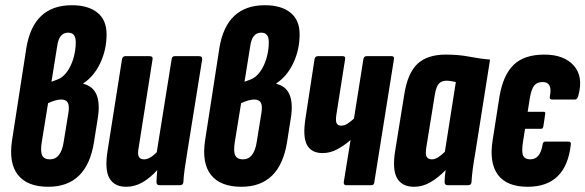

<svg xmlns="http://www.w3.org/2000/svg" viewBox="-20 -709 2241 735"><path d="M165 6Q85 6 49 -39Q13 -84 26 -171L81 -526Q108 -689 255 -689Q318 -689 353 -660.5Q388 -632 388 -578Q388 -519 364 -468Q340 -417 299 -390V-388Q371 -371 355 -261L340 -166Q313 6 165 6ZM177 -396 201 -405Q220 -412 236 -433.5Q252 -455 261 -485.5Q270 -516 270 -548Q270 -584 241 -584Q206 -584 199 -533ZM171 -99Q214 -99 224 -167L242 -278Q246 -304 239.5 -316Q233 -328 214 -328Q194 -328 164 -314L140 -166Q134 -129 141.5 -114Q149 -99 171 -99Z M463 6Q418 6 399 -26.5Q380 -59 392 -133L447 -482Q449 -494 460 -494H553Q566 -494 564 -482L511 -145Q506 -119 511.5 -109Q517 -99 532 -99Q553 -99 580 -126L637 -482Q638 -494 649 -494H742Q755 -494 754 -482L697 -127Q691 -91 687 -62.5Q683 -34 682 -12Q681 0 669 0H591Q579 0 579 -12Q579 -22 580 -33.5Q581 -45 582 -58Q555 -28 525.5 -11Q496 6 463 6Z M904 6Q824 6 788 -39Q752 -84 765 -171L820 -526Q847 -689 994 -689Q1057 -689 1092 -660.5Q1127 -632 1127 -578Q1127 -519 1103 -468Q1079 -417 1038 -390V-388Q1110 -371 1094 -261L1079 -166Q1052 6 904 6ZM916 -396 940 -405Q959 -412 975 -433.5Q991 -455 1000 -485.5Q1009 -516 1009 -548Q1009 -584 980 -584Q945 -584 938 -533ZM910 -99Q953 -99 963 -167L981 -278Q985 -304 978.5 -316Q972 -328 953 -328Q933 -328 903 -314L879 -166Q873 -129 880.5 -114Q888 -99 910 -99Z M1305 0Q1295 0 1296 -12L1322 -173Q1298 -152 1271 -137.5Q1244 -123 1215 -123Q1172 -123 1155 -154.5Q1138 -186 1150 -260L1184 -482Q1186 -494 1197 -494H1293Q1303 -494 1301 -482L1268 -272Q1264 -247 1268.5 -237.5Q1273 -228 1286 -228Q1299 -228 1311 -236Q1323 -244 1335 -255L1371 -482Q1373 -494 1383 -494H1480Q1490 -494 1488 -482L1413 -12Q1412 0 1402 0Z M1565 6Q1519 6 1500 -27Q1481 -60 1493 -133L1528 -350Q1541 -430 1578.5 -465Q1616 -500 1687 -500Q1736 -500 1777 -492Q1818 -484 1856 -481L1800 -127Q1787 -54 1785 -12Q1784 0 1772 0H1694Q1682 0 1682 -12Q1682 -22 1683 -34Q1684 -46 1686 -58Q1658 -29 1628 -11.5Q1598 6 1565 6ZM1634 -99Q1645 -99 1657.5 -107Q1670 -115 1683 -128L1725 -395Q1715 -397 1706.5 -398.5Q1698 -400 1689 -400Q1670 -400 1659.5 -388Q1649 -376 1644 -343L1612 -145Q1608 -120 1613 -109.5Q1618 -99 1634 -99Z M2000 6Q1920 6 1886 -40Q1852 -86 1866 -173L1892 -339Q1906 -422 1946.5 -461Q1987 -500 2064 -500Q2139 -500 2176.5 -458Q2214 -416 2194 -343Q2190 -328 2182 -328H2093Q2082 -328 2085 -341Q2096 -395 2057 -395Q2036 -395 2025 -381.5Q2014 -368 2008 -332L2000 -281H2062Q2069 -281 2067 -272L2060 -225Q2058 -216 2052 -216H1990L1982 -166Q1976 -126 1983 -112.5Q1990 -99 2010 -99Q2048 -99 2057 -155Q2058 -167 2068 -167H2157Q2167 -167 2165 -155Q2147 6 2000 6Z"/></svg>

Font: Sofia Sans Extra Condensed ExtraBold
Style: Italic
Weight: 800
Italic angle: -9°
Designer: Botio Nikoltchev, Ani Petrova
Foundry: lettersoup
Version: Version 4.101; ttfautohint (v1.8.4.7-5d5b)